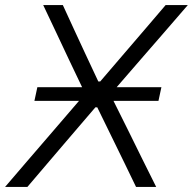

<svg xmlns="http://www.w3.org/2000/svg" viewBox="-33 -733 756 753"><path d="M-13 0Q27.5 -47.5 70.8 -97.8Q114 -148 161 -202.5L277 -337.5H102L113.5 -391H289L237.5 -499Q214 -549 189.5 -601Q165 -653 136.5 -713H213.5Q236.5 -662.5 258.8 -614.5Q281 -566.5 301 -523.5L352.5 -413.5H360L456 -525.5Q493 -569 534.5 -617L616.5 -713H703.5Q655 -657 611 -606Q567 -555 528 -510.5L424.5 -391H600L588.5 -337.5H412L470.5 -220Q499 -162 525.2 -109Q551.5 -56 579.5 0H500.5Q477 -48.5 455.5 -93Q433.5 -137.5 414 -178L348.5 -312H341L225 -176.5Q188.5 -133.5 152.2 -91.2Q116 -49 74.5 0Z"/></svg>

Font: Heraclito Light
Style: Italic
Weight: 300
Italic angle: -12°
Designer: Kostas Bartsokas (font) & Cristiano Sobral (main changes)
Foundry: Kostas Bartsokas (font) & Cristiano Sobral (main changes)
Version: Version 1.00;July 8, 2020;FontCreator 13.0.0.2655 64-bit